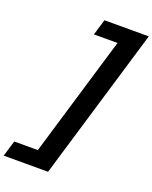

<svg xmlns="http://www.w3.org/2000/svg" viewBox="-210 -965 1056 1330"><g transform="rotate(20 318.0 -300.0)"><path d="M22.3 143 -12.7 260H314.2L649.2 -860H322.3L287.3 -743H461.2L196.2 143Z"/></g></svg>

Font: Hussar
Style: BdSuprExtOblThree
Weight: 700
Foundry: Cannot Into Space Fonts
Version: Version 2.00